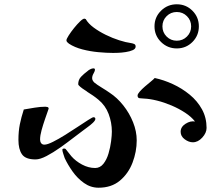

<svg xmlns="http://www.w3.org/2000/svg" viewBox="-20 -832 1040 896"><path d="M872 -709Q872 -737 852.5 -756.5Q833 -776 805 -776Q777 -776 757.5 -756.5Q738 -737 738 -709Q738 -681 757.5 -661.5Q777 -642 805 -642Q833 -642 852.5 -661.5Q872 -681 872 -709ZM425 -277Q425 -270 413.5 -259Q402 -248 388.5 -238.5Q375 -229 369 -224Q351 -211 322 -188.5Q293 -166 260.5 -143Q228 -120 197.5 -104Q167 -88 146 -88Q99 -88 82.5 -112Q66 -136 66 -179Q66 -219 72.5 -251.5Q79 -284 91 -321Q114 -325 141.5 -329.5Q169 -334 192 -334Q196 -334 201.5 -332.5Q207 -331 207 -325Q207 -323 205 -319Q199 -302 190 -276Q181 -250 174 -224.5Q167 -199 167 -181Q167 -171 172 -164Q177 -157 187 -157Q201 -157 227 -170Q253 -183 283.5 -202Q314 -221 342.5 -240Q371 -259 391.5 -272Q412 -285 416 -285Q425 -285 425 -277ZM618 -177Q618 -124 598.5 -73Q579 -22 539.5 11Q500 44 440 44Q403 44 372 22Q341 0 318.5 -32Q296 -64 282 -94Q280 -100 275.5 -113.5Q271 -127 271 -133Q271 -137 274.5 -138Q278 -139 280 -139Q282 -139 286 -137Q293 -129 299.5 -120Q306 -111 313 -103Q333 -80 363 -64Q393 -48 424 -48Q447 -48 462.5 -67.5Q478 -87 486.5 -116Q495 -145 498.5 -173Q502 -201 502 -218Q502 -260 487 -300Q472 -340 439 -367Q427 -377 414 -386Q401 -395 388 -403Q385 -406 374.5 -412.5Q364 -419 354.5 -427Q345 -435 345 -439Q345 -460 358.5 -474Q372 -488 387 -499Q392 -504 400.5 -508.5Q409 -513 416 -513Q423 -513 423 -507Q423 -500 416.5 -489Q410 -478 410 -467Q410 -457 420 -447Q432 -437 455 -423Q478 -409 492 -399Q527 -376 555.5 -340Q584 -304 601 -261.5Q618 -219 618 -177ZM944 -235Q944 -212 924 -190Q904 -168 880 -168Q861 -168 842 -182Q823 -196 823 -217Q823 -240 846 -254.5Q869 -269 890 -265Q873 -287 844 -306Q815 -325 781 -339.5Q747 -354 713 -362.5Q679 -371 652 -372Q644 -373 633 -373.5Q622 -374 622 -386Q622 -393 632 -404.5Q642 -416 656.5 -428.5Q671 -441 684 -451.5Q697 -462 702 -468Q744 -459 786.5 -439.5Q829 -420 865 -390.5Q901 -361 922.5 -322Q944 -283 944 -235ZM613 -615Q613 -604 599.5 -598Q586 -592 566.5 -589Q547 -586 530.5 -585.5Q514 -585 508 -585Q478 -585 439.5 -588.5Q401 -592 364.5 -601.5Q328 -611 302 -628Q298 -631 294 -635Q290 -639 290 -644Q290 -650 300.5 -666.5Q311 -683 325.5 -701Q340 -719 353.5 -732Q367 -745 374 -745Q376 -745 380 -743Q392 -722 417 -703.5Q442 -685 473.5 -669.5Q505 -654 536.5 -644Q568 -634 591 -631Q598 -630 605.5 -627Q613 -624 613 -615ZM908 -709Q908 -666 878 -636Q848 -606 805 -606Q762 -606 731.5 -636Q701 -666 701 -709Q701 -752 731.5 -782Q762 -812 805 -812Q848 -812 878 -782Q908 -752 908 -709Z"/></svg>

Font: Kaisei Decol
Style: Bold
Weight: 700
Designer: Font-Kai, 金井和夫
Foundry: KAZUO KANAI
Version: Version 5.003